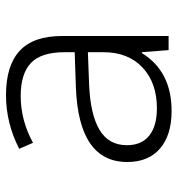

<svg xmlns="http://www.w3.org/2000/svg" viewBox="4 -586 592 640"><g transform="rotate(-90 300.0 -266.0)"><path d="M80 -138Q80 -299 327 -309L446 -313V-346Q446 -425 410 -459Q374 -493 300 -493Q219 -493 144 -452L124 -498Q210 -542 303 -542Q401 -542 450.5 -496.5Q500 -451 500 -355V0H453L446 -89H443Q382 10 250 10Q170 10 125 -28.5Q80 -67 80 -138ZM446 -217V-269L339 -265Q239 -261 187.5 -230.5Q136 -200 136 -139Q136 -90 168 -64.5Q200 -39 259 -39Q344 -39 395 -87Q446 -135 446 -217Z"/></g></svg>

Font: Noto Sans Mono UI Light
Style: Regular
Weight: 300
Monospace: yes
Designer: Monotype Design team
Foundry: Monotype Imaging Inc.
Version: Version 1.000